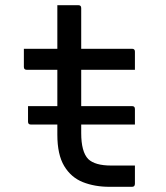

<svg xmlns="http://www.w3.org/2000/svg" viewBox="-20 -720 640 740"><path d="M88 -311H201V-451H83Q72 -451 72 -462V-532H201V-700H282Q293 -700 293 -689V-532H489Q500 -532 500 -521V-451H293V-311H489Q500 -311 500 -300V-240H293V-207Q293 -135 320 -107Q346 -82 408 -82H500V-12Q500 0 489 0H402Q345 0 299.5 -18Q254 -36 227.5 -80Q201 -124 201 -201V-240H99Q88 -240 88 -251Z"/></svg>

Font: Recursive Mn Lnr St
Style: Regular
Weight: 400
Monospace: yes
Version: Version 1.079;hotconv 1.0.112;makeotfexe 2.5.65598; ttfautoh